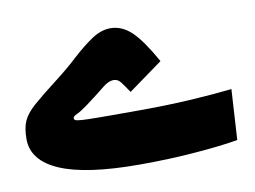

<svg xmlns="http://www.w3.org/2000/svg" viewBox="-51 -442 689 518"><g transform="rotate(-10 293.0 -183.0)"><path d="M293.5 4.9Q147.5 4.9 75.9 -25.9Q4.4 -56.6 4.4 -115.7Q4.4 -145.5 12.7 -164.6Q21 -183.6 44.2 -204.1Q67.4 -224.6 111.3 -258.3Q145 -284.2 173.3 -310.5Q201.7 -336.4 227.5 -353.8Q253.4 -371.1 278.8 -371.1Q310.5 -371.1 336.7 -346.2Q362.8 -321.3 397 -260.3L303.2 -192.4Q289.6 -212.9 282 -222.4Q274.4 -231.9 263.2 -231.9Q249.5 -231.9 233.4 -218.8Q216.8 -205.1 181.6 -178.7Q161.1 -163.6 150.9 -159.2Q140.1 -154.8 139.6 -148.9Q139.6 -145.5 143.1 -143.6Q146.5 -141.6 160.9 -140.6Q175.3 -139.6 207.3 -139.4Q239.3 -139.2 295.4 -139.2Q396 -139.2 463.4 -143.6Q530.8 -147.9 572.3 -152.8L564 -14.6Q519.5 -6.8 447 -1Q374.5 4.9 293.5 4.9Z"/></g></svg>

Font: CaskaydiaMono NF
Style: Bold
Weight: 700
Designer: Aaron Bell
Foundry: Saja Typeworks
Version: Version 2111.001; ttfautohint (v1.8.4);Nerd Fonts 3.1.1